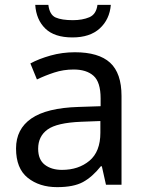

<svg xmlns="http://www.w3.org/2000/svg" viewBox="-20 -760 601 790"><path d="M288 -545Q386 -545 433 -502Q480 -459 480 -365V0H416L399 -76H395Q360 -32 321.5 -11Q283 10 215 10Q142 10 94 -28.5Q46 -67 46 -149Q46 -229 109 -272.5Q172 -316 303 -320L394 -323V-355Q394 -422 365 -448Q336 -474 283 -474Q241 -474 203 -461.5Q165 -449 132 -433L105 -499Q140 -518 188 -531.5Q236 -545 288 -545ZM314 -259Q214 -255 175.5 -227Q137 -199 137 -148Q137 -103 164.5 -82Q192 -61 235 -61Q303 -61 348 -98.5Q393 -136 393 -214V-262ZM436 -740Q431 -680 390.5 -643Q350 -606 278 -606Q204 -606 166.5 -642.5Q129 -679 125 -740H179Q184 -699 209 -688Q234 -677 280 -677Q319 -677 347.5 -689Q376 -701 381 -740Z"/></svg>

Font: Noto Sans Osmanya
Style: Regular
Weight: 400
Designer: Monotype Design Team
Foundry: Monotype Imaging Inc.
Version: Version 2.001; ttfautohint (v1.8.4.7-5d5b)